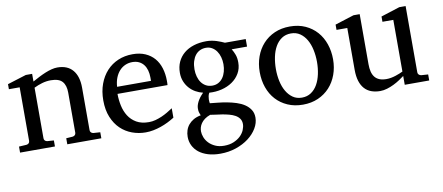

<svg xmlns="http://www.w3.org/2000/svg" viewBox="-65 -746 2826 1226"><g transform="rotate(-10 1347.5 -132.5)"><path d="M326.2 0V-39.1L368.2 -42Q377 -43 383.1 -48.8Q389.2 -54.7 389.2 -64V-324.2Q389.2 -371.6 367.2 -396.2Q345.2 -420.9 293 -420.9Q264.2 -420.9 236.3 -412.8Q208.5 -404.8 183.1 -392.1V-64Q183.1 -54.7 189 -48.8Q194.8 -43 204.1 -42L246.1 -39.1V0H20V-39.1L68.8 -42Q78.1 -43 84 -48.8Q89.8 -54.7 89.8 -64V-411.1H20V-443.8L142.1 -481.9H183.1V-432.1Q204.1 -443.8 225.8 -455.1Q247.6 -466.3 269 -475.1Q290.5 -483.9 310.5 -489Q330.6 -494.1 348.1 -494.1Q413.6 -494.1 447.8 -453.6Q481.9 -413.1 481.9 -339.8V-64Q481.9 -54.7 488 -48.8Q494.1 -43 502.9 -42L546.9 -39.1V0Z M1022.9 -49.8Q1002 -36.6 979.2 -25.4Q956.5 -14.2 932.4 -5.9Q908.2 2.4 883.3 7.3Q858.4 12.2 833 12.2Q787.6 12.2 745.6 -3.2Q703.6 -18.6 671.6 -49.3Q639.6 -80.1 620.4 -126.7Q601.1 -173.3 601.1 -235.8Q601.1 -294.4 618.7 -342Q636.2 -389.6 667.5 -423.6Q698.7 -457.5 741.7 -475.8Q784.7 -494.1 835.9 -494.1Q882.3 -494.1 917.5 -478.8Q952.6 -463.4 976.1 -436.3Q999.5 -409.2 1011.2 -371.3Q1022.9 -333.5 1022.9 -289.1V-275.9Q1022.9 -268.1 1022 -261.2H697.8Q697.8 -223.1 705.8 -185.1Q713.9 -147 732.9 -116.7Q752 -86.4 784.2 -67.6Q816.4 -48.8 864.7 -48.8Q886.2 -48.8 907.2 -54.4Q928.2 -60.1 948.5 -68.8Q968.8 -77.6 987.3 -88.6Q1005.9 -99.6 1022.9 -110.8ZM922.9 -328.1Q922.9 -353 917 -374.3Q911.1 -395.5 899.2 -411.1Q887.2 -426.8 868.9 -435.8Q850.6 -444.8 825.7 -444.8Q800.8 -444.8 779.3 -435.3Q757.8 -425.8 741.5 -407.7Q725.1 -389.6 715.1 -364Q705.1 -338.4 703.1 -306.2H922.9Z M1453.1 66.9Q1453.1 46.4 1442.9 32Q1432.6 17.6 1415.8 8.3Q1398.9 -1 1377.7 -6.6Q1356.4 -12.2 1334.7 -15.9Q1313 -19.5 1292.5 -21.7Q1272 -23.9 1257.3 -26.9Q1235.4 -19 1220.7 -8.1Q1206.1 2.9 1197.3 15.6Q1188.5 28.3 1184.8 41.5Q1181.2 54.7 1181.2 66.9Q1181.2 85 1189 105.5Q1196.8 126 1212.9 143.1Q1229 160.2 1253.7 171.6Q1278.3 183.1 1312 183.1Q1347.7 183.1 1374.3 171.6Q1400.9 160.2 1418.5 143.1Q1436 126 1444.6 105.5Q1453.1 85 1453.1 66.9ZM1397 -331.1Q1397 -354.5 1390.9 -376.7Q1384.8 -398.9 1373 -415.8Q1361.3 -432.6 1344 -442.9Q1326.7 -453.1 1304.2 -453.1Q1283.2 -453.1 1265.6 -444.8Q1248 -436.5 1235.6 -420.7Q1223.1 -404.8 1216.1 -381.8Q1209 -358.9 1209 -330.1Q1209 -305.2 1215.1 -283Q1221.2 -260.7 1233.2 -244.1Q1245.1 -227.5 1262.9 -217.8Q1280.8 -208 1304.2 -208Q1326.7 -208 1344 -217.8Q1361.3 -227.5 1373 -244.1Q1384.8 -260.7 1390.9 -283.2Q1397 -305.7 1397 -331.1ZM1465.3 -415Q1476.6 -397 1484.4 -375.7Q1492.2 -354.5 1492.2 -325.2Q1492.2 -285.6 1474.1 -254.9Q1456.1 -224.1 1426 -203.6Q1396 -183.1 1357.2 -173.6Q1318.4 -164.1 1276.4 -167Q1270.5 -157.2 1268.3 -146Q1266.1 -134.8 1265.9 -125Q1265.6 -115.2 1266.6 -108.2Q1267.6 -101.1 1268.1 -100.1Q1290.5 -97.7 1319.3 -94.7Q1348.1 -91.8 1378.2 -86.2Q1408.2 -80.6 1437.3 -71.3Q1466.3 -62 1488.8 -47.1Q1511.2 -32.2 1525.1 -11Q1539.1 10.3 1539.1 40Q1539.1 75.7 1518.8 109.6Q1498.5 143.6 1463.4 170.2Q1428.2 196.8 1380.9 212.9Q1333.5 229 1279.3 229Q1234.4 229 1199.5 218.3Q1164.6 207.5 1140.6 188.5Q1116.7 169.4 1104 143.3Q1091.3 117.2 1091.3 86.9Q1091.3 64.9 1097.7 45.2Q1104 25.4 1117.2 9.5Q1130.4 -6.3 1150.1 -17.8Q1169.9 -29.3 1197.3 -34.2Q1194.3 -42 1192.4 -47.1Q1190.4 -52.2 1189.2 -56.9Q1188 -61.5 1187.5 -66.7Q1187 -71.8 1187 -80.1Q1187 -99.6 1199 -123.3Q1210.9 -147 1237.3 -173.8Q1212.4 -179.7 1189.9 -192.4Q1167.5 -205.1 1150.4 -224.4Q1133.3 -243.7 1123.3 -268.8Q1113.3 -293.9 1113.3 -324.2Q1113.3 -363.8 1127.9 -395.3Q1142.6 -426.8 1168.9 -448.7Q1195.3 -470.7 1232.2 -482.4Q1269 -494.1 1314 -494.1Q1331.5 -494.1 1348.4 -491.2Q1365.2 -488.3 1380.1 -483.6Q1395 -479 1407.7 -473.6Q1420.4 -468.3 1430.2 -463.9H1564.9V-415Z M1987.8 -241.2Q1987.8 -282.2 1979.7 -319.8Q1971.7 -357.4 1955.1 -386.2Q1938.5 -415 1913.6 -432.1Q1888.7 -449.2 1855 -449.2Q1820.3 -449.2 1794.9 -432.1Q1769.5 -415 1753.2 -386.2Q1736.8 -357.4 1729 -319.8Q1721.2 -282.2 1721.2 -241.2Q1721.2 -200.7 1729.2 -163.1Q1737.3 -125.5 1753.9 -96.7Q1770.5 -67.9 1795.4 -50.5Q1820.3 -33.2 1854 -33.2Q1888.2 -33.2 1913.6 -50.3Q1939 -67.4 1955.3 -96.2Q1971.7 -125 1979.7 -162.6Q1987.8 -200.2 1987.8 -241.2ZM2091.8 -240.2Q2091.8 -187 2075 -140.9Q2058.1 -94.7 2027.1 -60.8Q1996.1 -26.9 1951.9 -7.3Q1907.7 12.2 1853 12.2Q1798.3 12.2 1754.4 -7.1Q1710.4 -26.4 1679.7 -60.1Q1648.9 -93.8 1632.6 -139.9Q1616.2 -186 1616.2 -240.2Q1616.2 -293.5 1632.8 -339.8Q1649.4 -386.2 1680.7 -420.7Q1711.9 -455.1 1756.1 -474.6Q1800.3 -494.1 1856 -494.1Q1911.6 -494.1 1955.6 -474.1Q1999.5 -454.1 2029.8 -419.7Q2060.1 -385.3 2075.9 -339.1Q2091.8 -293 2091.8 -240.2Z M2514.2 0V-57.1Q2501.5 -47.4 2483.2 -35.2Q2464.8 -22.9 2443.6 -12.5Q2422.4 -2 2399.2 5.1Q2376 12.2 2354 12.2Q2321.8 12.2 2296.1 2.7Q2270.5 -6.8 2252.7 -26.6Q2234.9 -46.4 2225.3 -76.9Q2215.8 -107.4 2215.8 -149.9V-420.9H2146V-455.1L2269 -494.1H2309.1V-168.9Q2309.1 -142.6 2314.2 -121.6Q2319.3 -100.6 2330.8 -85.9Q2342.3 -71.3 2360.8 -63.7Q2379.4 -56.2 2405.8 -56.2Q2420.9 -56.2 2436.5 -59.1Q2452.1 -62 2466.3 -66.7Q2480.5 -71.3 2492.9 -76.4Q2505.4 -81.5 2514.2 -85.9V-420.9H2443.8V-455.1L2565.9 -494.1H2606.9V-64Q2606.9 -54.7 2613.5 -48.8Q2620.1 -43 2628.9 -42L2672.9 -39.1V0Z"/></g></svg>

Font: Charis SIL Eur
Style: Regular
Weight: 400
Foundry: SIL International
Version: Version 5.000